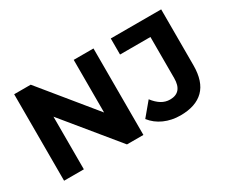

<svg xmlns="http://www.w3.org/2000/svg" viewBox="-115 -1017 1580 1346"><g transform="rotate(-30 675.0 -344.0)"><path d="M83 0V-700H217L565 -274V-700H725V0H592L243 -426V0ZM1020 12Q949 12 889.5 -14.5Q830 -41 792 -90L882 -198Q911 -160 943 -140.5Q975 -121 1012 -121Q1111 -121 1111 -237V-570H865V-700H1273V-247Q1273 -116 1208.5 -52Q1144 12 1020 12Z"/></g></svg>

Font: Montserrat Z
Style: Bold
Weight: 700
Designer: Julieta Ulanovsky
Foundry: Julieta Ulanovsky
Version: Version 8.000